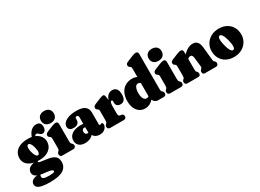

<svg xmlns="http://www.w3.org/2000/svg" viewBox="-30 -1638 3752 2767"><g transform="rotate(-30 1846.0 -255.0)"><path d="M328 -69.5Q277.5 -75.5 254.2 -79.8Q231 -84 224.8 -88.2Q218.5 -92.5 218.5 -97Q218.5 -101 221.2 -104.8Q224 -108.5 230 -112L226.5 -120Q161 -120.5 122.2 -105.2Q83.5 -90 67 -65.8Q50.5 -41.5 50.5 -14Q50.5 11 65.2 32Q80 53 117 68Q154 83 220.5 89.5Q278.5 95 307 101.5Q335.5 108 344.8 115.5Q354 123 354 132Q354 139 347 144.8Q340 150.5 320.2 153.5Q300.5 156.5 261.5 156.5Q194 156.5 172 144.5Q150 132.5 150 112.5Q150 102.5 152.5 94Q155 85.5 160.5 76.5L139.5 63.5Q67 67 34.5 91Q2 115 2 152Q2 183 25.2 203.8Q48.5 224.5 98.8 234.8Q149 245 230 245Q379.5 245 448.2 201.2Q517 157.5 517 73.5Q517 30.5 499.5 1.8Q482 -27 440.8 -44.2Q399.5 -61.5 328 -69.5ZM307 -411.5 358 -405.5Q369 -437.5 378.5 -448.2Q388 -459 400.5 -459Q412.5 -459 421 -452.5Q429.5 -446 437.8 -437.8Q446 -429.5 456.8 -423Q467.5 -416.5 484 -416.5Q511 -416.5 527.2 -438.2Q543.5 -460 543.5 -497.5Q543.5 -537.5 523.5 -558.2Q503.5 -579 467 -579Q421.5 -579 383.8 -548.8Q346 -518.5 322 -452.5ZM480.5 -287Q480.5 -332.5 455.5 -371.2Q430.5 -410 380.8 -433.8Q331 -457.5 257 -457.5Q180 -457.5 125.5 -434.8Q71 -412 42.5 -370.5Q14 -329 14 -272.5Q14 -225 41.2 -187.8Q68.5 -150.5 122 -129.2Q175.5 -108 254 -108Q322.5 -108 373.2 -130.2Q424 -152.5 452.2 -192.8Q480.5 -233 480.5 -287ZM221.5 -386Q238 -390 256.2 -368.8Q274.5 -347.5 288 -293Q301.5 -238.5 295.5 -211Q289.5 -183.5 273 -179.5Q262 -177 250 -185.2Q238 -193.5 226.8 -215Q215.5 -236.5 206.5 -272.5Q197.5 -309 197.5 -333Q197.5 -357 204 -370.2Q210.5 -383.5 221.5 -386Z M757 -416.5V-133Q757 -109 759.8 -100.2Q762.5 -91.5 768 -86.5L773 -82Q783 -74 788.8 -64.5Q794.5 -55 794.5 -40.5Q794.5 -21.5 783.2 -10.8Q772 0 753 0H571.5Q552 0 541 -10.8Q530 -21.5 530 -40.5Q530 -55 535.5 -64.5Q541 -74 551.5 -82L556.5 -86.5Q562 -91.5 564.8 -100.2Q567.5 -109 567.5 -133V-278.5Q567.5 -298 563.8 -306Q560 -314 551.5 -319.5L547 -322.5Q535 -330.5 530 -338.5Q525 -346.5 525 -359Q525 -373.5 533.5 -384Q542 -394.5 563.5 -403.5L653 -440Q678.5 -450.5 693 -454.2Q707.5 -458 720 -458Q738.5 -458 747.8 -446.5Q757 -435 757 -416.5ZM661 -488.5Q611 -488.5 582.2 -515.5Q553.5 -542.5 553.5 -588.5Q553.5 -634.5 582.2 -661.5Q611 -688.5 661 -688.5Q711 -688.5 739.8 -661.5Q768.5 -634.5 768.5 -588.5Q768.5 -542.5 739.8 -515.5Q711 -488.5 661 -488.5Z M1077.5 -80V-94L1060 -95V-352Q1060 -369 1052.8 -379Q1045.5 -389 1031.5 -389Q1022 -389 1014.5 -383.8Q1007 -378.5 1007 -369V-345.5Q1007 -305 982.5 -283.8Q958 -262.5 912 -262.5Q869 -262.5 849 -280.8Q829 -299 829 -331Q829 -363.5 855.5 -392.5Q882 -421.5 935 -439.8Q988 -458 1067 -458Q1163.5 -458 1206.5 -422.5Q1249.5 -387 1249.5 -325V-129.5Q1249.5 -123 1252.8 -117.2Q1256 -111.5 1265 -111.5Q1269.5 -111.5 1272.8 -113Q1276 -114.5 1279 -116.5Q1281.5 -118 1284.8 -119.2Q1288 -120.5 1292 -120.5Q1302 -120.5 1307.5 -111.2Q1313 -102 1313 -89.5Q1313 -66 1298.5 -43Q1284 -20 1257.2 -5Q1230.5 10 1193.5 10Q1144 10 1110.8 -15.5Q1077.5 -41 1077.5 -80ZM814 -103.5Q814 -172 869.2 -210Q924.5 -248 1021.5 -248Q1042.5 -248 1060.5 -245.5Q1078.5 -243 1089.5 -238L1071 -181.5Q1063 -187 1056.5 -189Q1050 -191 1041 -191Q1024 -191 1013.8 -177.8Q1003.5 -164.5 1003.5 -142.5Q1003.5 -120.5 1014.2 -108Q1025 -95.5 1044.5 -95.5Q1056 -95.5 1065 -100Q1074 -104.5 1077.5 -109.5L1088.5 -54.5Q1070 -24 1030.8 -7Q991.5 10 946 10Q884 10 849 -22Q814 -54 814 -103.5Z M1532 -243Q1532 -318 1548.8 -365.5Q1565.5 -413 1594.5 -435.5Q1623.5 -458 1661 -458Q1705.5 -458 1730.2 -427.8Q1755 -397.5 1755 -336.5Q1755 -276 1732.2 -247.8Q1709.5 -219.5 1672.5 -219.5Q1633.5 -219.5 1614 -237.5Q1594.5 -255.5 1594.5 -287V-307.5Q1594.5 -320 1590.5 -325.8Q1586.5 -331.5 1578.5 -331.5Q1570.5 -331.5 1564.2 -323.2Q1558 -315 1554.8 -298.5Q1551.5 -282 1551.5 -257ZM1540 -410.5 1551.5 -321V-133Q1551.5 -111 1557 -100Q1562.5 -89 1575.5 -86.5L1602 -82Q1619.5 -79 1627.5 -67.8Q1635.5 -56.5 1635.5 -40.5Q1635.5 -22.5 1624.5 -11.2Q1613.5 0 1592.5 0H1366Q1347 0 1335.8 -10.8Q1324.5 -21.5 1324.5 -40.5Q1324.5 -55 1330 -64.2Q1335.5 -73.5 1346 -82L1351 -86.5Q1356.5 -91.5 1359.2 -100Q1362 -108.5 1362 -133V-278.5Q1362 -298 1358.2 -306Q1354.5 -314 1346 -319.5L1341.5 -322.5Q1329.5 -330.5 1324.5 -338.5Q1319.5 -346.5 1319.5 -359Q1319.5 -373.5 1328.2 -384.2Q1337 -395 1358 -403.5L1452 -442Q1472.5 -450.5 1486.8 -454.2Q1501 -458 1510 -458Q1522.5 -458 1529.5 -448.5Q1536.5 -439 1540 -410.5Z M2082 -99.5 2072.5 -100V-575.5Q2072.5 -595 2068.8 -603Q2065 -611 2056.5 -616.5L2052 -619.5Q2040 -627.5 2035 -635.5Q2030 -643.5 2030 -656Q2030 -670.5 2038.5 -681Q2047 -691.5 2068.5 -700.5L2158 -737Q2183.5 -747.5 2198 -751.2Q2212.5 -755 2225 -755Q2243.5 -755 2252.8 -743.5Q2262 -732 2262 -713.5V-133Q2262 -108.5 2265 -100Q2268 -91.5 2273 -86.5L2278 -82Q2288 -73 2293.8 -64Q2299.5 -55 2299.5 -40.5Q2299.5 -21.5 2288.2 -10.8Q2277 0 2258 0H2162.5Q2131 0 2106.5 -23.5Q2082 -47 2082 -77.5ZM1772.5 -208.5Q1772.5 -288 1800.2 -343.8Q1828 -399.5 1877.5 -428.8Q1927 -458 1992 -458Q2044 -458 2081.8 -434.5Q2119.5 -411 2148.5 -363L2097.5 -301Q2082 -333 2066.2 -344.5Q2050.5 -356 2031.5 -356Q2012.5 -356 1998.2 -341.8Q1984 -327.5 1976 -299.8Q1968 -272 1968 -231Q1968 -187.5 1977 -159.8Q1986 -132 2001.8 -119Q2017.5 -106 2037.5 -106Q2057.5 -106 2074.5 -120Q2091.5 -134 2104.5 -166L2137 -129Q2100 -64 2053.8 -27Q2007.5 10 1945 10Q1894 10 1855 -16.8Q1816 -43.5 1794.2 -92.8Q1772.5 -142 1772.5 -208.5Z M2550 -416.5V-133Q2550 -109 2552.8 -100.2Q2555.5 -91.5 2561 -86.5L2566 -82Q2576 -74 2581.8 -64.5Q2587.5 -55 2587.5 -40.5Q2587.5 -21.5 2576.2 -10.8Q2565 0 2546 0H2364.5Q2345 0 2334 -10.8Q2323 -21.5 2323 -40.5Q2323 -55 2328.5 -64.5Q2334 -74 2344.5 -82L2349.5 -86.5Q2355 -91.5 2357.8 -100.2Q2360.5 -109 2360.5 -133V-278.5Q2360.5 -298 2356.8 -306Q2353 -314 2344.5 -319.5L2340 -322.5Q2328 -330.5 2323 -338.5Q2318 -346.5 2318 -359Q2318 -373.5 2326.5 -384Q2335 -394.5 2356.5 -403.5L2446 -440Q2471.5 -450.5 2486 -454.2Q2500.5 -458 2513 -458Q2531.5 -458 2540.8 -446.5Q2550 -435 2550 -416.5ZM2454 -488.5Q2404 -488.5 2375.2 -515.5Q2346.5 -542.5 2346.5 -588.5Q2346.5 -634.5 2375.2 -661.5Q2404 -688.5 2454 -688.5Q2504 -688.5 2532.8 -661.5Q2561.5 -634.5 2561.5 -588.5Q2561.5 -542.5 2532.8 -515.5Q2504 -488.5 2454 -488.5Z M2838 -416.5V-133Q2838 -107 2840 -97Q2842 -87 2848 -81.5L2854 -76Q2870 -61.5 2870 -40.5Q2870 0 2833 0H2652.5Q2633.5 0 2622.2 -10.8Q2611 -21.5 2611 -40.5Q2611 -55 2616.5 -64.2Q2622 -73.5 2632.5 -82L2637.5 -86.5Q2643 -91 2645.8 -99.8Q2648.5 -108.5 2648.5 -133V-278.5Q2648.5 -298 2644.8 -306Q2641 -314 2632.5 -319.5L2628 -322.5Q2616 -330.5 2611 -338.5Q2606 -346.5 2606 -359Q2606 -373.5 2614.5 -384Q2623 -394.5 2644.5 -403.5L2734 -440Q2759.5 -450.5 2774 -454.2Q2788.5 -458 2801 -458Q2819.5 -458 2828.8 -446.5Q2838 -435 2838 -416.5ZM2822 -284.5 2789 -325 2808.5 -345.5Q2868 -408 2911.5 -433Q2955 -458 2997 -458Q3052 -458 3077.2 -425.8Q3102.5 -393.5 3108.5 -335L3129 -133Q3131.5 -109 3133.2 -100.2Q3135 -91.5 3140 -86.5L3145 -82Q3155 -73 3161 -64Q3167 -55 3167 -40.5Q3167 -21.5 3155.8 -10.8Q3144.5 0 3125.5 0H2943.5Q2906.5 0 2906.5 -40.5Q2906.5 -62.5 2923 -76L2929 -81.5Q2935 -87 2938.2 -96Q2941.5 -105 2939 -128L2924 -261.5Q2920.5 -291 2911.5 -305.2Q2902.5 -319.5 2882 -319.5Q2871 -319.5 2860 -314.5Q2849 -309.5 2836.5 -298Z M3434 -458Q3508 -458 3562.5 -428Q3617 -398 3647 -345Q3677 -292 3677 -222.5Q3677 -159 3645.8 -106.5Q3614.5 -54 3558.2 -22.8Q3502 8.5 3427 8.5Q3353.5 8.5 3298.8 -21.5Q3244 -51.5 3214 -104.5Q3184 -157.5 3184 -227Q3184 -291 3215.2 -343.2Q3246.5 -395.5 3302.8 -426.8Q3359 -458 3434 -458ZM3466.5 -85.5Q3479.5 -89 3486 -105.5Q3492.5 -122 3490.5 -154Q3488.5 -186 3475.5 -236.5Q3463 -287.5 3449.2 -316.5Q3435.5 -345.5 3421.5 -356.5Q3407.5 -367.5 3394.5 -364Q3381.5 -360.5 3375 -344Q3368.5 -327.5 3370.8 -295.5Q3373 -263.5 3385.5 -213Q3398.5 -162.5 3412 -133.2Q3425.5 -104 3439.5 -93Q3453.5 -82 3466.5 -85.5Z"/></g></svg>

Font: Fraunces 144pt S100 Black
Style: Regular
Weight: 900
Version: Version 1.000